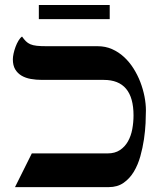

<svg xmlns="http://www.w3.org/2000/svg" viewBox="-20 -767 675 787"><path d="M41.5 0 110.4 -138.2H420.9Q451.2 -138.2 471.7 -151.9Q492.2 -165.5 504.6 -187.7Q517.1 -210 522.2 -237.8Q527.3 -265.6 527.3 -293.9Q527.3 -439.5 405.3 -439.5H152.8Q127.9 -439.5 106.2 -443.4Q84.5 -447.3 68.1 -457Q51.8 -466.8 42.2 -482.9Q32.7 -499 32.7 -523.9Q32.7 -533.7 35.6 -547.4Q38.6 -561 43.7 -575Q48.8 -588.9 55.7 -600.3Q62.5 -611.8 70.3 -617.2Q78.6 -605.5 86.2 -597.9Q93.8 -590.3 104.2 -585.7Q114.7 -581.1 130.9 -579.3Q147 -577.6 171.9 -577.6H380.4Q412.1 -577.6 439.2 -565.7Q466.3 -553.7 488.3 -533.4Q510.3 -513.2 527.1 -486.6Q543.9 -460 555.2 -430.7Q566.4 -401.4 572.3 -371.3Q578.1 -341.3 578.1 -314.5Q578.1 -293.5 576.7 -262.2Q575.2 -231 570.1 -196Q564.9 -161.1 555.2 -126.2Q545.4 -91.3 528.6 -63.2Q511.7 -35.2 486.6 -17.6Q461.4 0 425.8 0ZM429.7 -688.5H139.2V-746.6H429.7Z"/></svg>

Font: Cardo
Style: Bold
Weight: 700
Designer: David J. Perry
Foundry: David J. Perry
Version: Version 1.0011